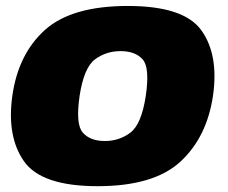

<svg xmlns="http://www.w3.org/2000/svg" viewBox="-20 -620 766 644"><path d="M307.5 4.5Q495.5 4.5 584.8 -77.5Q674 -159.5 694.5 -299.5Q714 -436.5 655.5 -518.2Q597 -600 409 -600Q220.5 -600 131 -519.8Q41.5 -439.5 21.5 -299.5Q2 -162.5 60.5 -79Q119 4.5 307.5 4.5ZM331.5 -147Q283 -147 258 -174.8Q233 -202.5 247 -298.5Q261.5 -393.5 298.8 -421Q336 -448.5 384.5 -448.5Q433.5 -448.5 458.2 -421.2Q483 -394 469 -298.5Q454.5 -203 417.2 -175Q380 -147 331.5 -147Z"/></svg>

Font: Anybody Black
Style: Italic
Weight: 900
Italic angle: -10°
Designer: Tyler Finck
Foundry: Etcetera Type Company
Version: Version 1.113;gftools[0.9.25]